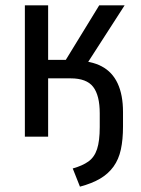

<svg xmlns="http://www.w3.org/2000/svg" viewBox="-20 -511 527 718"><path d="M279 187 252 119Q288 109 310.5 93Q333 77 343 46.5Q353 16 353 -36V-87Q353 -154 328.5 -186Q304 -218 244 -218H160V0H73V-491H160V-287H226L351 -491H446L292 -252L262 -284Q320 -284 360 -263Q400 -242 420 -199Q440 -156 440 -92V-38Q440 11 432 48Q424 85 404.5 112Q385 139 354.5 157Q324 175 279 187Z"/></svg>

Font: Nunito Sans 10pt Condensed Medium
Style: Regular
Weight: 500
Width: 3
Designer: Vernon Adams
Foundry: Vernon Adams
Version: Version 3.101;gftools[0.9.27]